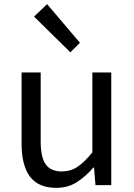

<svg xmlns="http://www.w3.org/2000/svg" viewBox="-20 -892 647 925"><path d="M251 13Q165 13 124.5 -41Q84 -95 84 -199V-543H176V-210Q176 -135 200 -100.5Q224 -66 278 -66Q320 -66 353 -88Q386 -110 425 -158V-543H516V0H440L433 -85H430Q392 -41 349.5 -14Q307 13 251 13ZM319 -640 144 -812 207 -872 365 -686Z"/></svg>

Font: Noto Sans TC Thin
Style: Regular
Weight: 400
Version: Version 2.004-H2;hotconv 1.0.118;makeotfexe 2.5.65603